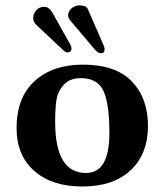

<svg xmlns="http://www.w3.org/2000/svg" viewBox="-20 -677 606 707"><path d="M41 -205.1Q41 -317.9 107.4 -378.4Q173.8 -439 285.2 -439Q406.2 -439 465.6 -377Q524.9 -314.9 524.9 -213.9Q524.9 -109.9 460.9 -50Q397 9.8 283.2 9.8Q171.4 9.8 106.2 -47.6Q41 -105 41 -205.1ZM277.8 -389.2Q236.8 -389.2 214.8 -365Q192.9 -340.8 188 -309.8Q183.1 -278.8 183.1 -228Q183.1 -40 296.9 -40Q382.8 -40 382.8 -187Q382.8 -295.9 360.8 -342.5Q338.9 -389.2 277.8 -389.2ZM102.1 -608.9Q102.1 -596.7 115.2 -584L212.9 -492.2Q220.7 -484.4 228 -483.9Q243.2 -483.9 243.2 -499Q243.2 -505.9 238.8 -513.2L170.9 -633.8Q158.7 -651.9 143.1 -651.9Q125 -651.9 113.5 -639.4Q102.1 -627 102.1 -608.9ZM231 -621.1Q231 -611.3 235.8 -605L328.1 -496.1Q340.3 -481 352.1 -481Q365.2 -481 365.2 -496.1Q365.2 -502 361.8 -509.8L303.2 -644Q297.4 -657.2 272.9 -657.2Q255.9 -657.2 243.4 -646.2Q231 -635.3 231 -621.1Z"/></svg>

Font: Linux Biolinum O
Style: Bold
Weight: 700
Designer: Philipp H. Poll
Foundry: Philipp H. Poll
Version: Version 1.3.2